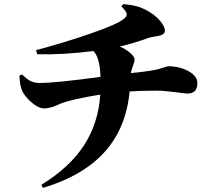

<svg xmlns="http://www.w3.org/2000/svg" viewBox="-20 -837 1040 930"><path d="M567.9 -806.2 577.1 -816.9Q625 -813 653.6 -803.2Q682.1 -793.5 710.9 -774.9Q737.3 -757.8 758.1 -732.7Q778.8 -707.5 778.8 -688Q778.8 -678.2 770.5 -672.1Q762.2 -666 752.2 -664.1Q742.2 -662.1 727.1 -659.7Q711.9 -657.2 704.1 -654.8Q618.2 -624.5 560.1 -611.8Q592.3 -597.7 612.1 -579.3Q631.8 -561 631.8 -549.8Q631.8 -537.6 624.3 -518.8Q616.7 -500 613.8 -482.9Q629.4 -484.4 644.8 -486.1Q660.2 -487.8 676 -490Q691.9 -492.2 700.2 -493.2Q728 -497.1 749.8 -502.9Q771.5 -508.8 781.5 -512.5Q791.5 -516.1 793.9 -516.1Q849.1 -516.1 892.6 -492.4Q936 -468.8 936 -435.1Q936 -383.8 888.2 -383.8Q878.9 -383.8 825.9 -390.9Q772.9 -397.9 738.8 -397.9Q662.6 -397.9 607.9 -394Q591.3 -217.8 487.5 -101.8Q383.8 14.2 188 73.2L180.2 58.1Q317.4 -25.9 387 -133.3Q456.5 -240.7 465.8 -378.9Q326.2 -356 275.9 -335.9Q272.5 -334.5 257.1 -327.9Q241.7 -321.3 235.6 -319.3Q229.5 -317.4 217.3 -314.7Q205.1 -312 193.8 -312Q166.5 -312 133.3 -340.6Q100.1 -369.1 86.9 -397.9Q75.7 -425.8 74.2 -471.2L86.9 -476.1Q112.8 -451.2 130.9 -443.1Q148.9 -435.1 172.9 -435.1Q249 -435.1 466.8 -464.8Q463.4 -561 432.1 -589.8Q282.2 -570.8 160.2 -574.2L154.8 -594.2Q288.1 -629.4 418.2 -674.3Q548.3 -719.2 579.1 -745.1Q595.7 -757.3 593.8 -770Q591.8 -782.7 567.9 -806.2Z"/></svg>

Font: Noto Serif JP Black
Style: Regular
Weight: 900
Designer: Ryoko NISHIZUKA  (kana & ideographs); Frank Grießhammer (Latin, Greek & Cyrillic); Wenlong ZHANG  (bopomofo); Sandoll Co
Foundry: Adobe Systems Incorporated
Version: Version 1.001;PS 1.001;hotconv 16.6.54;makeotf.lib2.5.65590